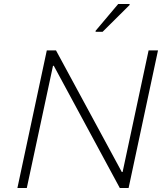

<svg xmlns="http://www.w3.org/2000/svg" viewBox="-20 -940 839 960"><path d="M67 0 214 -688H260L589 -80H593L723 -688H770L623 0H579L249 -611H245L114 0ZM458 -781V-786L571 -920H628V-915L493 -781Z"/></svg>

Font: Saira SemiExpanded ExtraLight
Style: Italic
Weight: 250
Width: 6
Italic angle: -12°
Designer: Hector Gatti with collaboration of the Omnibus-Type team
Foundry: Omnibus-Type
Version: Version 1.101